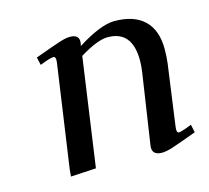

<svg xmlns="http://www.w3.org/2000/svg" viewBox="-75 -543 693 637"><g transform="rotate(-15 271.5 -224.5)"><path d="M87.9 -405.8Q151.9 -429.2 174.6 -436.5Q197.3 -443.8 210.9 -443.8Q241.2 -443.8 241.2 -420.9Q241.2 -416 240.2 -411.1L238.8 -404.8Q319.8 -456.1 367.2 -456.1Q434.6 -456.1 469.7 -422.1Q504.9 -388.2 504.9 -323.2Q504.9 -298.8 502 -274.9L473.1 -64.9Q470.2 -43.9 479 -43.9Q488.3 -43.9 523.9 -58.1L529.8 -30.8Q466.3 -7.3 444.1 -0.2Q421.9 6.8 408.2 6.8Q376 6.8 376 -19Q376 -23.4 377.9 -35.2L413.1 -270Q416 -291.5 416 -308.1Q416 -410.2 332 -410.2Q296.9 -410.2 234.9 -372.1L182.1 0L95.2 4.9L97.2 -19L147.9 -372.1Q150.9 -393.1 141.1 -393.1Q129.9 -393.1 94.2 -378.9Z"/></g></svg>

Font: Dehuti
Style: Bold-Italic
Weight: 700
Version: Version 1.2